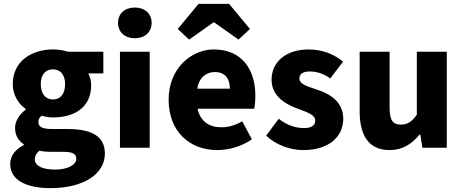

<svg xmlns="http://www.w3.org/2000/svg" viewBox="-20 -765 2396 994"><path d="M241 209C414 209 523 135 523 30C523 -60 454 -97 331 -97H252C199 -97 179 -108 179 -132C179 -148 184 -156 195 -166C217 -160 237 -157 254 -157C364 -157 452 -208 452 -324C452 -348 445 -371 437 -385H515V-497H332C309 -505 282 -509 254 -509C146 -509 46 -450 46 -329C46 -271 78 -225 113 -201V-197C81 -174 58 -138 58 -103C58 -62 77 -36 103 -18V-14C57 10 33 43 33 84C33 173 126 209 241 209ZM254 -250C218 -250 191 -277 191 -329C191 -380 217 -406 254 -406C291 -406 317 -380 317 -329C317 -277 291 -250 254 -250ZM266 113C202 113 160 95 160 59C160 43 168 29 184 15C199 19 218 21 254 21H302C349 21 375 27 375 57C375 89 329 113 266 113Z M601 0H755V-497H601ZM678 -567C729 -567 765 -598 765 -647C765 -695 729 -726 678 -726C627 -726 591 -695 591 -647C591 -598 627 -567 678 -567Z M1105 12C1164 12 1232 -7 1284 -44L1234 -137C1199 -117 1163 -106 1127 -106C1064 -106 1017 -135 1003 -202H1296C1299 -216 1302 -242 1302 -270C1302 -405 1232 -509 1088 -509C969 -509 853 -410 853 -249C853 -83 963 12 1105 12ZM1001 -306C1011 -364 1048 -392 1092 -392C1148 -392 1170 -355 1170 -306ZM959 -560 1085 -649H1089L1215 -560L1274 -615L1166 -745H1008L900 -615Z M1550 12C1685 12 1757 -59 1757 -150C1757 -232 1697 -277 1621 -301C1558 -321 1530 -333 1530 -359C1530 -381 1547 -395 1583 -395C1617 -395 1654 -385 1690 -359L1756 -446C1713 -482 1651 -509 1578 -509C1462 -509 1386 -446 1386 -352C1386 -275 1446 -230 1517 -204C1570 -184 1612 -171 1612 -141C1612 -117 1595 -102 1553 -102C1514 -102 1469 -114 1423 -150L1358 -63C1408 -14 1484 12 1550 12Z M1997 12C2064 12 2111 -19 2152 -68H2156L2167 0H2293V-497H2138V-171C2111 -134 2090 -120 2055 -120C2015 -120 1997 -140 1997 -209V-497H1842V-189C1842 -65 1888 12 1997 12Z"/></svg>

Font: Source Sans Pro
Style: Bold
Weight: 700
Designer: Paul D. Hunt
Foundry: Adobe Systems Incorporated
Version: Version 3.006;hotconv 1.0.111;makeotfexe 2.5.65597